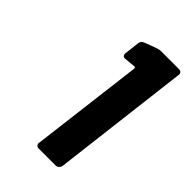

<svg xmlns="http://www.w3.org/2000/svg" viewBox="-143 -930 519 519"><g transform="rotate(45 117.0 -670.0)"><path d="M155 -880H224Q229 -880 232 -876.5Q235 -873 234 -868L186 -472Q185 -467 181 -463.5Q177 -460 172 -460H107Q102 -460 99 -463.5Q96 -467 97 -472L137 -795Q137 -800 133 -800L101 -797H99Q95 -797 92.5 -800.5Q90 -804 91 -809L96 -852Q97 -861 108 -865L140 -877Q148 -880 155 -880Z"/></g></svg>

Font: Barlow
Style: Bold Italic
Weight: 700
Italic angle: -7°
Designer: Jeremy Tribby
Foundry: Tribby Type
Version: Version 1.422